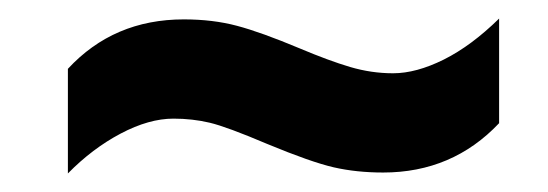

<svg xmlns="http://www.w3.org/2000/svg" viewBox="-20 -456 591 207"><path d="M167 -328.1Q140.6 -328.1 110.1 -312Q79.6 -295.9 53.2 -269V-381.8Q102.5 -435.1 178.2 -435.1Q209.5 -435.1 235.4 -428.2Q261.2 -421.4 303.2 -403.8Q334.5 -390.6 357.4 -383.8Q380.4 -377 403.8 -377Q428.7 -377 458.5 -391.8Q488.3 -406.7 518.1 -436V-323.2Q467.8 -270 393.1 -270Q364.3 -270 339.8 -275.6Q315.4 -281.2 268.1 -300.8Q224.6 -319.3 206.1 -323.7Q187.5 -328.1 167 -328.1Z"/></svg>

Font: Zoram GWebM
Style: Bold Italic
Weight: 700
Italic angle: -12°
Foundry: Ascender Corporation
Version: Version 1.000